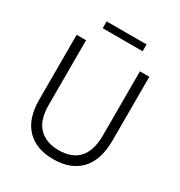

<svg xmlns="http://www.w3.org/2000/svg" viewBox="-193 -957 1025 1096"><g transform="rotate(30 319.5 -409.0)"><path d="M559 -255Q559 -125 496 -58.5Q433 8 318 8Q205 8 142.5 -57Q80 -122 80 -247V-674H142V-248Q142 -147 189.5 -99.5Q237 -52 318 -52Q497 -52 497 -253V-674H559ZM453 -781H190V-826H453Z"/></g></svg>

Font: Hind Madurai Light
Style: Regular
Weight: 300
Designer: Jyotish Sonowal
Foundry: Indian Type Foundry
Version: Version 1.001;PS 1.0;hotconv 1.0.86;makeotf.lib2.5.63406; tt